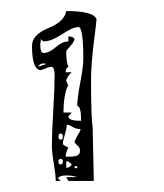

<svg xmlns="http://www.w3.org/2000/svg" viewBox="-20 -672 297 348"><path d="M74 -408Q74 -429 76.5 -471Q79 -513 79 -535Q79 -551 73 -551Q70 -551 62.5 -548Q55 -545 54 -545Q38 -545 38 -589Q38 -609 67.5 -621Q97 -633 100 -652Q150 -652 155 -637Q154 -626 151 -603Q148 -580 146.5 -561Q145 -542 145 -526Q145 -459 148 -440L150 -344H104L100 -351H120Q111 -354 100 -354Q88 -354 85 -349L90 -344H81Q81 -355 77.5 -375.5Q74 -396 74 -408ZM100 -379V-368Q107 -368 110 -374Q104 -380 102 -380Q101 -379 100 -379ZM118 -371Q115 -371 115 -369Q115 -367 117 -367Q120 -367 120 -369Q120 -371 118 -371ZM94 -379Q94 -384 90 -384Q86 -384 86 -379Q86 -374 90 -374Q94 -374 94 -379ZM104 -405Q99 -395 99 -388Q100 -388 104 -388Q108 -388 109 -388Q110 -388 113.5 -388.5Q117 -389 118.5 -389.5Q120 -390 122 -391.5Q124 -393 124.5 -395Q125 -397 125 -400Q125 -404 120 -408.5Q115 -413 115 -415Q115 -416 119.5 -424.5Q124 -433 125 -434L126 -438Q118 -438 111.5 -442Q105 -446 101 -446Q101 -439 97.5 -428Q94 -417 94 -411Q94 -410 98 -407.5Q102 -405 104 -405ZM86 -424Q86 -419 90 -419Q94 -419 94 -424Q94 -430 90 -430Q86 -430 86 -424ZM104 -460Q105 -453 127 -453Q127 -480 120 -480Q120 -494 125.5 -522.5Q131 -551 131 -566Q131 -623 122 -623Q112 -623 92.5 -610Q73 -597 59 -597Q58 -597 56 -599Q54 -601 54 -602V-598Q53 -594 53 -591Q53 -576 59 -576Q69 -576 81 -586.5Q93 -597 104 -597V-606Q111 -606 115 -602Q115 -597 107.5 -588.5Q100 -580 100 -579Q100 -559 104 -551Q99 -548 99 -541H110Q102 -534 100 -526L102 -521Q104 -516 104 -515V-517Q103 -517 101 -512Q99 -507 97 -495Q95 -483 95 -468H110Q104 -462 104 -460ZM59 -557Q52 -557 49 -551L64 -556Q61 -557 59 -557Z"/></svg>

Font: CabinSketch
Style: Regular
Weight: 400
Designer: Pablo Impallari
Foundry: Pablo Impallari. www.impallari.com Igino Marini. www.ikern.com
Version: Version 1.002